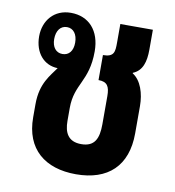

<svg xmlns="http://www.w3.org/2000/svg" viewBox="-70 -628 639 703"><g transform="rotate(10 250.0 -276.5)"><path d="M258 13C377 13 446 -51 446 -172V-273C446 -321 431 -367 399 -387V-389C434 -403 444 -438 444 -483V-557H323V-488C323 -454 322 -434 280 -434V-341C313 -341 322 -324 322 -289V-184C322 -131 308 -99 258 -99C209 -99 194 -131 194 -174V-222C194 -313 248 -329 248 -442C248 -519 205 -566 138 -566C76 -566 38 -520 38 -461C38 -400 74 -359 125 -358C104 -327 68 -293 68 -214V-165C68 -47 143 13 258 13ZM133 -412C109 -412 94 -431 94 -461C94 -492 109 -512 133 -512C157 -512 172 -492 172 -461C172 -430 157 -412 133 -412Z"/></g></svg>

Font: Noto Sans Thai Looped ExtraCondensed
Style: Bold
Weight: 700
Width: 2
Designer: Sasikarn Vongin, Ben Mitchell
Foundry: The Fontpad Ltd
Version: Version 1.001